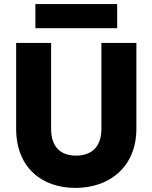

<svg xmlns="http://www.w3.org/2000/svg" viewBox="-20 -912 745 939"><path d="M59 -702V-283C59 -93 184 7 349 7C514 7 647 -94 647 -283V-702H476V-282C476 -198 432 -151 352 -151C272 -151 230 -198 230 -282V-702ZM153 -774H553V-892H153Z"/></svg>

Font: Poppins
Style: Bold
Weight: 700
Designer: Ninad Kale (Devanagari), Jonny Pinhorn (Latin)
Foundry: Indian Type Foundry
Version: 4.004